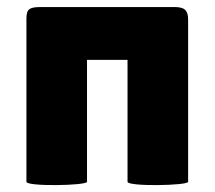

<svg xmlns="http://www.w3.org/2000/svg" viewBox="-20 -520 609 545"><path d="M342 -4C342 10 514 7 514 -4V-464C514 -491 504 -500 475 -500H96C61 -500 55 -493 55 -465V-4C55 10 227 7 227 -4V-350H342Z"/></svg>

Font: Lilita 2
Style: Regular
Weight: 400
Designer: Juan Montoreano
Foundry: Juan Montoreano
Version: Version 2.001